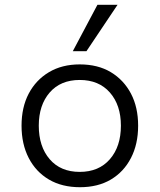

<svg xmlns="http://www.w3.org/2000/svg" viewBox="-20 -774 667 802"><path d="M314 8Q239 8 184.5 -24Q130 -56 100 -114Q70 -172 70 -249Q70 -326 100 -383Q130 -440 184.5 -472.5Q239 -505 313 -505Q389 -505 443 -472.5Q497 -440 527 -383Q557 -326 557 -249Q557 -172 527 -114Q497 -56 443 -24Q389 8 314 8ZM313 -56Q393 -56 439 -109Q485 -162 485 -249Q485 -335 439 -387.5Q393 -440 313 -440Q233 -440 187.5 -387.5Q142 -335 142 -249Q142 -162 187.5 -109Q233 -56 313 -56ZM284 -560 387 -754H471L341 -560Z"/></svg>

Font: Nunito Sans 6pt Light
Style: Regular
Weight: 300
Version: Version 3.101;gftools[0.9.27]